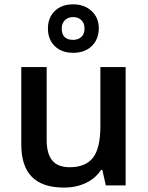

<svg xmlns="http://www.w3.org/2000/svg" viewBox="-20 -846 675 876"><path d="M462.9 0 446.8 -70.8H440.9Q417 -33.2 372.8 -11.7Q328.6 9.8 272 9.8Q173.8 9.8 125.5 -39.1Q77.1 -87.9 77.1 -187V-540H192.9V-207Q192.9 -145 218.3 -114Q243.7 -83 297.9 -83Q370.1 -83 404.1 -126.2Q438 -169.4 438 -271V-540H553.2V0ZM430.7 -716.8Q430.7 -667 398.7 -636Q366.7 -605 314 -605Q261.2 -605 230 -635.5Q198.7 -666 198.7 -715.8Q198.7 -765.1 229.7 -795.7Q260.7 -826.2 314 -826.2Q364.7 -826.2 397.7 -795.9Q430.7 -765.6 430.7 -716.8ZM365.7 -715.8Q365.7 -740.2 351.1 -754.2Q336.4 -768.1 314 -768.1Q291 -768.1 276.4 -754.2Q261.7 -740.2 261.7 -715.8Q261.7 -664.1 314 -664.1Q336.4 -664.1 351.1 -677.5Q365.7 -690.9 365.7 -715.8Z"/></svg>

Font: JBL Sans
Style: Semibold
Weight: 600
Version: Version 1.10